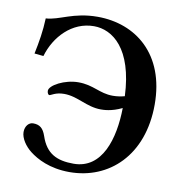

<svg xmlns="http://www.w3.org/2000/svg" viewBox="-77 -730 778 815"><g transform="rotate(10 312.5 -323.0)"><path d="M451 -295C449 -161 409 -26 286 -26C214 -26 167 -48 143 -120C132 -152 117 -165 88 -165C70 -165 54 -148 54 -122C54 -95 75 -64 102 -43C133 -19 189 12 275 12C445 12 582 -113 582 -333C582 -550 444 -658 279 -658C174 -658 121 -616 63 -613C61 -558 53 -511 42 -458L81 -454C106 -540 176 -616 271 -616C351 -616 442 -550 451 -346C436 -342 419 -339 400 -339C342 -339 313 -370 247 -370C188 -370 125 -336 125 -312C125 -303 130 -295 134 -295C142 -295 158 -311 196 -311C255 -311 298 -273 360 -273C371 -273 406 -273 451 -295Z"/></g></svg>

Font: Libertinus Serif Semibold
Style: Regular
Weight: 600
Designer: Philipp H. Poll, Khaled Hosny
Foundry: Caleb Maclennan
Version: Version 7.050;RELEASE